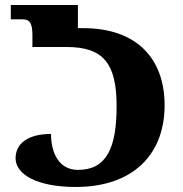

<svg xmlns="http://www.w3.org/2000/svg" viewBox="-20 -734 730 764"><path d="M281 10C510 10 635 -120 635 -315C635 -501 524 -622 311 -622H290V-714H23V-657H70C97 -657 109 -644 109 -594V-547H245C391 -547 444 -482 444 -312C444 -143 403 -58 290 -58C215 -58 183 -125 183 -201C90 -201 42 -162 42 -104C42 -41 126 10 281 10Z"/></svg>

Font: Noto Serif Georgian Extra
Style: Regular
Weight: 800
Designer: Monotype Design Team
Foundry: Monotype Imaging Inc.
Version: Version 1.901